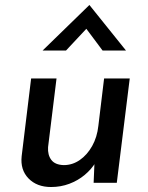

<svg xmlns="http://www.w3.org/2000/svg" viewBox="-20 -734 594 771"><path d="M185 17Q128 17 94.5 -17.5Q61 -52 67 -107L105 -419H207L173 -143Q171 -112 186 -92Q201 -72 236 -71Q271 -71 300.5 -91.5Q330 -112 350 -147.5Q370 -183 375 -229L398 -419H501L449 0H356L360 -96L364 -82Q347 -54 320 -31.5Q293 -9 258.5 4Q224 17 185 17ZM392 -531 318 -630 345 -638 245 -531H151L339 -714L486 -531Z"/></svg>

Font: Josefin Sans Thin Medium
Style: Italic
Weight: 500
Italic angle: -7°
Version: Version 2.000